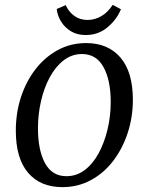

<svg xmlns="http://www.w3.org/2000/svg" viewBox="-20 -758 591 789"><path d="M236 11Q146 11 95.5 -48Q45 -107 45 -221Q45 -294 66 -358.5Q87 -423 125.5 -473Q164 -523 217 -552Q270 -581 334 -581Q424 -581 475 -521.5Q526 -462 526 -348Q526 -276 504.5 -211Q483 -146 444.5 -96Q406 -46 353 -17.5Q300 11 236 11ZM253 -34Q295 -34 328.5 -59.5Q362 -85 385.5 -128.5Q409 -172 422 -226.5Q435 -281 435 -339Q435 -428 405.5 -482Q376 -536 317 -536Q275 -536 241.5 -510Q208 -484 184.5 -440.5Q161 -397 148.5 -342.5Q136 -288 136 -231Q136 -141 165 -87.5Q194 -34 253 -34ZM332 -614Q297 -614 271.5 -629.5Q246 -645 231 -669.5Q216 -694 213 -721L250 -737Q262 -710 285 -693Q308 -676 340 -676Q370 -676 397 -692Q424 -708 443 -738L477 -720Q460 -678 422 -646Q384 -614 332 -614Z"/></svg>

Font: Rasa
Style: Italic
Weight: 400
Italic angle: -7.10001°
Designer: Anna Giedrys (Yrsa+Rasa design), David Brezina (Yrsa art-direction, Rasa art-direction, design)
Foundry: Rosetta Type Foundry
Version: Version 2.004